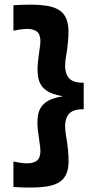

<svg xmlns="http://www.w3.org/2000/svg" viewBox="-20 -626 419 844"><path d="M39 196V84Q94 96 120 90Q146 84 153 65.5Q160 47 156.5 20.5Q153 -6 149 -36Q141 -84 147 -119Q153 -154 179 -174.5Q205 -195 257 -203Q205 -211 179 -232Q153 -253 147.5 -288.5Q142 -324 149 -372Q153 -402 156.5 -428Q160 -454 153 -472.5Q146 -491 120 -497Q94 -503 39 -491V-603Q131 -609 183 -601Q235 -593 257.5 -566.5Q280 -540 281 -492Q282 -444 269 -370Q263 -330 270 -307.5Q277 -285 291 -275.5Q305 -266 321 -264Q337 -262 348 -262V-146Q337 -146 321 -144Q305 -142 291 -132.5Q277 -123 270 -100.5Q263 -78 269 -38Q282 36 281.5 84.5Q281 133 258.5 159.5Q236 186 183.5 194Q131 202 39 196Z"/></svg>

Font: Darker Grotesque ExtraBold
Style: Regular
Weight: 800
Designer: Gabriel Lam
Foundry: TypeRant
Version: Version 1.000;gftools[0.9.28]